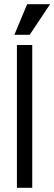

<svg xmlns="http://www.w3.org/2000/svg" viewBox="-20 -899 260 919"><path d="M134.3 -683.6V0H61V-683.6ZM48.8 -732.4 109.9 -878.9H219.7L122.1 -732.4Z"/></svg>

Font: Sanitrixie
Style: Regular
Weight: 400
Designer: Jayvee D. Enaguas (Grand Chaos)
Version: Version 1.1 - 6/9/2013